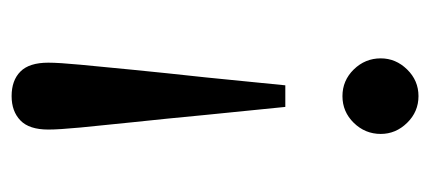

<svg xmlns="http://www.w3.org/2000/svg" viewBox="-224 -304 737 329"><g transform="rotate(90 144.5 -139.5)"><path d="M144.7 -488.1Q171.5 -488.1 190.5 -468.6Q209.5 -449.2 209.5 -423.4Q209.5 -396.7 190.5 -377.2Q171.5 -357.8 144.7 -357.8Q118 -357.8 99 -377.2Q80 -396.7 80 -423.4Q80 -449.2 99 -468.6Q118 -488.1 144.7 -488.1ZM144.7 209.1Q117.7 209.1 102.6 194Q87.4 179 87.4 146.2Q87.4 128.2 90.9 91.1Q94.5 54 99.7 0.1Q105 -53.8 112.6 -123.4L126.2 -259.9H163.2L176.9 -123.4Q183.5 -53.8 189.3 0.1Q195 54.1 198.5 91.1Q202 128.2 202 146.2Q202 179 186.4 194Q170.8 209.1 144.7 209.1Z"/></g></svg>

Font: Adobe Variable Font Prototype
Style: Regular
Weight: 389
Designer: Frank Grießhammer
Foundry: Adobe
Version: Version 1.004;hotconv 1.0.113;makeotfexe 2.5.65598